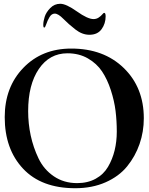

<svg xmlns="http://www.w3.org/2000/svg" viewBox="-20 -1019 787 1016"><path d="M357 -762Q529 -762 635 -659Q741 -556 741 -393Q741 -322 718.5 -257Q696 -192 653 -139Q610 -86 539 -54.5Q468 -23 378 -23Q199 -23 102 -126.5Q5 -230 5 -399Q5 -558 103.5 -660Q202 -762 357 -762ZM337 -737Q242 -737 185.5 -654Q129 -571 129 -431Q129 -365 142.5 -302Q156 -239 184 -180.5Q212 -122 265 -86Q318 -50 388 -50Q444 -50 486 -73Q528 -96 551.5 -136Q575 -176 586.5 -223Q598 -270 598 -323Q598 -379 591.5 -432Q585 -485 566.5 -542Q548 -599 520 -641Q492 -683 445 -710Q398 -737 337 -737ZM475 -918Q490 -918 502 -926Q514 -934 521 -942.5Q528 -951 531 -951Q539 -951 539 -933Q539 -894 517.5 -864.5Q496 -835 453 -835Q415 -835 379 -863Q343 -891 315.5 -919Q288 -947 270 -947Q253 -947 242 -928.5Q231 -910 225 -891.5Q219 -873 214 -873Q209 -873 209 -888Q209 -906 216.5 -930Q224 -954 246 -976.5Q268 -999 299 -999Q330 -999 387 -958.5Q444 -918 475 -918Z"/></svg>

Font: Henny Penny
Style: Regular
Weight: 400
Designer: Olga Umpeleva
Foundry: Brownfox
Version: Version 1.001